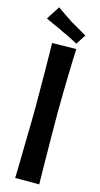

<svg xmlns="http://www.w3.org/2000/svg" viewBox="-136 -923 503 962"><g transform="rotate(15 115.5 -441.5)"><path d="M56 -701 181 -703Q181 -703 180 -683.5Q179 -664 178 -631.5Q177 -599 176 -556Q175 -513 174 -465.5Q173 -418 173 -371Q173 -323 173.5 -271.5Q174 -220 174.5 -172Q175 -124 175.5 -85Q176 -46 176.5 -23Q177 0 177 0H52Q52 0 53 -26Q54 -52 54.5 -93.5Q55 -135 56 -184Q57 -233 58 -281.5Q59 -330 59 -369Q59 -410 58.5 -457.5Q58 -505 58 -552Q58 -599 57 -638.5Q56 -678 56 -701ZM174 -729Q161 -736 147.5 -743Q134 -750 120 -757Q106 -764 91 -770Q77 -778 62 -784.5Q47 -791 31 -798Q15 -805 -1 -813L44 -883Q63 -869 84.5 -854.5Q106 -840 126 -827Q148 -815 168 -803Q188 -791 207 -780Z"/></g></svg>

Font: Truculenta
Style: Bold
Weight: 700
Designer: Ivan Castro, Eva Sanz & Omnibus-Type Team
Foundry: Omnibus-Type
Version: Version 1.002